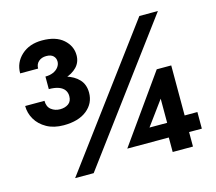

<svg xmlns="http://www.w3.org/2000/svg" viewBox="-101 -834 1081 960"><g transform="rotate(-15 439.5 -354.0)"><path d="M694 -700 174 0H270L790 -700ZM162 -483Q212 -483 252.5 -495Q293 -507 316.5 -531.5Q340 -556 340 -592Q340 -640 301.5 -674Q263 -708 192 -708Q126 -708 85 -670.5Q44 -633 44 -577H137Q137 -600 152.5 -613.5Q168 -627 192 -627Q216 -627 228 -615.5Q240 -604 240 -586Q240 -571 230 -557.5Q220 -544 202.5 -536.5Q185 -529 162 -529ZM188 -270Q265 -270 308.5 -305Q352 -340 352 -395Q352 -437 327.5 -463.5Q303 -490 260.5 -502.5Q218 -515 162 -515V-464Q193 -464 213 -456.5Q233 -449 242.5 -435.5Q252 -422 252 -404Q252 -377 234.5 -364.5Q217 -352 191 -352Q165 -352 145.5 -367Q126 -382 126 -413H26Q26 -376 45 -343.5Q64 -311 100.5 -290.5Q137 -270 188 -270ZM464 -75H850V-161H743L733 -148H547ZM567 -105 690 -273V-103L679 -97V0H784V-420H709L464 -75Z"/></g></svg>

Font: Glinicke Jost Bold
Style: Bold
Weight: 700
Version: Version 3.710